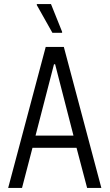

<svg xmlns="http://www.w3.org/2000/svg" viewBox="-20 -917 535 937"><path d="M19.9 0 203.1 -688H291.5L474.6 0H405.1L353.5 -195.6H138.5L87.5 0ZM153.4 -255.2H338.6L249 -603.4H243.5ZM235.7 -757 159.7 -892.2V-897.2H228.8L283.1 -762V-757Z"/></svg>

Font: Saira Thin Condensed
Style: Regular
Weight: 100
Width: 3
Version: Version 1.101